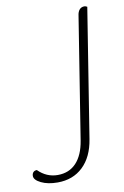

<svg xmlns="http://www.w3.org/2000/svg" viewBox="-84 -753 525 812"><g transform="rotate(-10 178.0 -347.0)"><path d="M-2 -35Q-2 -45 3.5 -51Q9 -57 19 -57Q55 -21 103 -21Q152 -21 182.5 -53.5Q213 -86 223 -147L306 -669Q308 -686 316 -695Q324 -704 337 -704Q342 -704 349 -700L261 -147Q249 -72 206 -31Q163 10 97 10Q55 10 26.5 -4Q-2 -18 -2 -35Z"/></g></svg>

Font: Thasadith
Style: Italic
Weight: 400
Italic angle: -9°
Designer: Cadson Demak Co.,Ltd.
Foundry: Cadson Demak Co.,Ltd.
Version: Version 1.000; ttfautohint (v1.6)